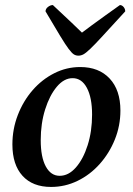

<svg xmlns="http://www.w3.org/2000/svg" viewBox="-20 -727 524 759"><path d="M182 12Q109 12 69 -32Q29 -76 29 -156Q29 -217 50.5 -272.5Q72 -328 109 -370.5Q146 -413 194.5 -437.5Q243 -462 297 -462Q371 -462 413.5 -416.5Q456 -371 456 -290Q456 -230 434 -175.5Q412 -121 374 -78.5Q336 -36 286.5 -12Q237 12 182 12ZM216 -32Q251 -32 280 -65Q309 -98 326.5 -153Q344 -208 344 -274Q344 -341 323.5 -379.5Q303 -418 267 -418Q233 -418 204.5 -384Q176 -350 158.5 -294.5Q141 -239 141 -173Q141 -106 161 -69Q181 -32 216 -32ZM290 -507Q280 -507 272 -512Q264 -517 251.5 -533.5Q239 -550 217.5 -585.5Q196 -621 160 -682Q160 -692 169.5 -699.5Q179 -707 189 -707Q235 -664 263 -637.5Q291 -611 304 -598Q318 -609 343.5 -627.5Q369 -646 398 -667Q427 -688 454 -707Q462 -707 468.5 -699.5Q475 -692 475 -682Q419 -621 386.5 -585.5Q354 -550 336.5 -533.5Q319 -517 309.5 -512Q300 -507 290 -507Z"/></svg>

Font: Petrona SemiBold
Style: Italic
Weight: 600
Italic angle: -9°
Designer: Ringo R. Seeber
Foundry: Ringo R. Seeber
Version: Version 2.001; ttfautohint (v1.8.3)